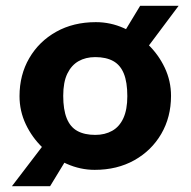

<svg xmlns="http://www.w3.org/2000/svg" viewBox="-20 -568 654 659"><path d="M567 -239Q567 -166 533.5 -108.5Q500 -51 441 -18Q382 15 305 15Q256 15 209.5 -5.5Q163 -26 126.5 -61Q90 -96 68.5 -141.5Q47 -187 47 -238Q47 -311 80.5 -368.5Q114 -426 173 -459Q232 -492 309 -492Q359 -492 405 -471.5Q451 -451 487.5 -416Q524 -381 545.5 -335.5Q567 -290 567 -239ZM197 -239Q197 -192 209 -162Q221 -132 245.5 -118.5Q270 -105 307 -105Q340 -105 365 -119Q390 -133 403.5 -162.5Q417 -192 417 -238Q417 -286 405 -315.5Q393 -345 368.5 -358.5Q344 -372 307 -372Q274 -372 249.5 -358Q225 -344 211 -315Q197 -286 197 -239ZM384 -411H378L461 -548H593L471 -385H455L424 -341L364 -383ZM179 -119 243 -84 219 -49H225L152 71H21L131 -73H146Z"/></svg>

Font: Intel One Mono Light
Style: Regular
Weight: 300
Monospace: yes
Designer: Fred Shallcrass
Foundry: Frere-Jones Type LLC
Version: Version 1.004